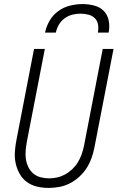

<svg xmlns="http://www.w3.org/2000/svg" viewBox="-20 -910 590 942"><path d="M219 12Q189 12 161.5 5.5Q134 -1 112 -17Q90 -33 76.5 -57Q63 -81 57 -108.5Q51 -136 53 -165.5Q55 -195 61 -225L147 -670H200L112 -216Q108 -194 106 -172Q104 -150 107 -129.5Q110 -109 119 -90.5Q128 -72 143 -59Q158 -46 178.5 -40.5Q199 -35 221 -35Q241 -35 261 -39.5Q281 -44 300 -54.5Q319 -65 335.5 -81Q352 -97 363 -115.5Q374 -134 381 -154Q388 -174 392 -194L484 -670H537L443 -185Q438 -160 429 -134.5Q420 -109 405 -85.5Q390 -62 368.5 -42.5Q347 -23 322.5 -10.5Q298 2 271.5 7Q245 12 219 12ZM201 -750Q207 -780 223.5 -808.5Q240 -837 266.5 -856Q293 -875 324 -882.5Q355 -890 385 -890Q415 -890 443 -882.5Q471 -875 489.5 -856Q508 -837 513.5 -808.5Q519 -780 513 -750H460Q464 -770 461 -789Q458 -808 445.5 -820.5Q433 -833 414 -838Q395 -843 375 -843Q355 -843 335 -838Q315 -833 297.5 -820.5Q280 -808 269 -789Q258 -770 254 -750Z"/></svg>

Font: Lode Dark Term
Style: Italic
Weight: 400
Italic angle: -11°
Monospace: yes
Designer: Belleve Invis
Foundry: Belleve Invis
Version: Version 29.2.0